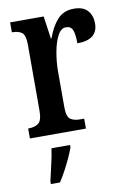

<svg xmlns="http://www.w3.org/2000/svg" viewBox="-87 -600 586 874"><g transform="rotate(-10 206.5 -163.0)"><path d="M18 0V-46H21Q48 -46 65.5 -58.5Q83 -71 83 -118V-422Q83 -466 67 -478Q51 -490 24 -490H21V-536H176L191 -432H194Q212 -483 240.5 -515Q269 -547 317 -547Q360 -547 380.5 -524Q401 -501 401 -465Q401 -389 306 -389Q306 -431 298 -450.5Q290 -470 267 -470Q244 -470 228.5 -440.5Q213 -411 205 -366Q197 -321 197 -276V-113Q197 -69 213.5 -57.5Q230 -46 254 -46H277V0ZM76 208Q83 176 92.5 136Q102 96 107 61H193V71Q186 92 173.5 119Q161 146 146.5 173Q132 200 118 221H76Z"/></g></svg>

Font: Noto Serif Tamil ExtraCondensed SemiBold
Style: Regular
Weight: 600
Width: 2
Designer: Indian Type Foundry, Tom Grace, and the Monotype Design Team
Foundry: Monotype Imaging Inc.
Version: Version 2.004; ttfautohint (v1.8.4.7-5d5b)